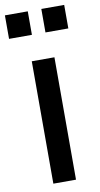

<svg xmlns="http://www.w3.org/2000/svg" viewBox="-116 -851 463 893"><g transform="rotate(-10 115.0 -405.0)"><path d="M61 0V-578H168V0ZM147 -699V-810H255V-699ZM-25 -699V-810H83V-699Z"/></g></svg>

Font: Oswald
Style: Regular
Weight: 400
Designer: Vernon Adams
Foundry: Vernon Adams
Version: Version 4.103; ttfautohint (v1.8.3)